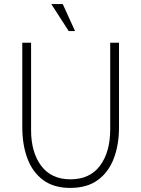

<svg xmlns="http://www.w3.org/2000/svg" viewBox="-20 -909 691 939"><path d="M287 -889 347 -757H316L231 -889ZM89 -287V-700H132V-273Q132 -164 181.5 -98Q231 -32 325 -32Q419 -32 469 -98.5Q519 -165 519 -277V-700H562V-287Q562 -201 536.5 -134Q511 -67 458.5 -28.5Q406 10 323 10Q243 10 191 -28.5Q139 -67 114 -134Q89 -201 89 -287Z"/></svg>

Font: Haskoy ExtraLight
Style: Regular
Weight: 200
Designer: Ertekin Erdin
Foundry: Ertekin Erdin
Version: Version 2.000; ttfautohint (v1.8.4.7-5d5b)